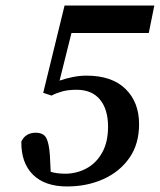

<svg xmlns="http://www.w3.org/2000/svg" viewBox="-20 -659 577 693"><path d="M222 14Q142 14 99 -28.5Q56 -71 57 -148Q65 -165 78.5 -172.5Q92 -180 108 -180Q137 -180 147 -161Q157 -142 160 -99L163 -39Q184 -32 218 -32Q260 -33 294.5 -52.5Q329 -72 349.5 -109.5Q370 -147 370 -202Q370 -264 341 -299.5Q312 -335 256 -335Q226 -335 204.5 -329Q183 -323 166 -314L136 -324L213 -639H537L517 -540H238L195 -368Q218 -376 243 -381Q268 -386 292 -386Q384 -386 433 -338Q482 -290 482 -211Q482 -139 447 -89Q412 -39 353 -12.5Q294 14 222 14Z"/></svg>

Font: Source Serif Pro SemiBold
Style: Italic
Weight: 600
Italic angle: -12°
Designer: Frank Grießhammer
Foundry: Adobe Systems Incorporated
Version: Version 3.001;hotconv 1.0.111;makeotfexe 2.5.65597